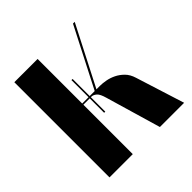

<svg xmlns="http://www.w3.org/2000/svg" viewBox="-141 -600 706 706"><g transform="rotate(-45 211.5 -247.5)"><path d="M234 -215Q227 -240 218 -248Q209 -256 200 -257H195V-182H189V-257H156V0H35V-495H156V-263H189V-352H195V-263H221L340 -495H349L230 -263H248Q261 -263 278 -260Q295 -257 311.5 -249Q328 -241 342 -227Q356 -213 363 -190L423 0H297Z"/></g></svg>

Font: Moniqa Black Display
Style: Regular
Weight: 900
Designer: Rajesh Rajput
Foundry: Rajesh Rajput
Version: Version 1.000